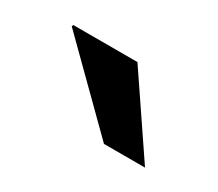

<svg xmlns="http://www.w3.org/2000/svg" viewBox="-44 -841 331 291"><g transform="rotate(30 121.0 -695.5)"><path d="M222.7 -628.9H150.9L19.5 -758.8L20.5 -761.7H132.8Z"/></g></svg>

Font: Roboto Slab
Style: Regular
Weight: 400
Designer: Google
Version: Version 2.000; ttfautohint (v1.8.1.43-b0c9)